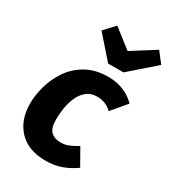

<svg xmlns="http://www.w3.org/2000/svg" viewBox="-199 -920 937 1044"><g transform="rotate(30 269.5 -398.5)"><path d="M324.2 -548.8Q375.4 -548.8 418.4 -531.4Q461.5 -514 494.8 -480.3L417.1 -388.2Q395.1 -408.6 373 -416.9Q351 -425.3 325.2 -425.3Q285 -425.3 259.1 -404.1Q233.3 -383 218.3 -349.5Q203.4 -316 197.5 -278.1Q191.6 -240.3 191.6 -206.4Q191.6 -151.1 214.2 -130.3Q236.9 -109.6 273.9 -109.6Q302.4 -109.6 325.8 -119.3Q349.3 -129 378.3 -146.7L436.8 -43.7Q397.1 -15 352.2 1.1Q307.3 17.2 253.6 17.2Q145.2 17.2 85.6 -45Q26 -107.2 26 -212.1Q26 -264.1 42.4 -322.4Q58.9 -380.8 94 -432.3Q129 -483.8 186.2 -516.3Q243.4 -548.8 324.2 -548.8ZM342.6 -722.5 487.8 -814.3 538.7 -748.5 381.2 -610.7H284.8L163.8 -748.5L225 -814.3Z"/></g></svg>

Font: Fira Sans Variable
Style: Italic
Weight: 397
Italic angle: -8°
Designer: Carrois Corporate & Edenspiekermann AG
Foundry: Carrois Corporate GbR & Edenspiekermann AG
Version: Version 4.202